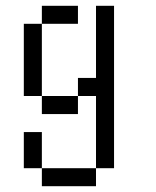

<svg xmlns="http://www.w3.org/2000/svg" viewBox="-20 -645 540 665"><path d="M250 -562.5V-625H125V-562.5H62.5Q62.5 -562.5 62.5 -312.5H125V-250H250V-312.5H125Q125 -312.5 125 -562.5ZM125 -62.5V0H312.5V-62.5ZM125 -62.5Q125 -62.5 125 -187.5H62.5Q62.5 -187.5 62.5 -62.5ZM312.5 -62.5H375V-625H312.5Q312.5 -625 312.5 -375H250V-312.5H312.5Q312.5 -312.5 312.5 -62.5Z"/></svg>

Font: BFUnifontExMono
Style: Regular
Weight: 500
Version: Version 15.0.06